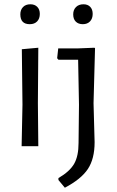

<svg xmlns="http://www.w3.org/2000/svg" viewBox="-20 -683 547 897"><path d="M122 -663Q142 -663 154 -651Q166 -639 166 -618Q166 -596 153.5 -583Q141 -570 119 -570Q75 -570 75 -616Q75 -637 87.5 -650Q100 -663 122 -663ZM370 -663Q390 -663 401.5 -651Q413 -639 413 -618Q413 -596 400.5 -583Q388 -570 367 -570Q346 -570 334 -582Q322 -594 322 -616Q322 -637 335 -650Q348 -663 370 -663ZM81 0 85 -194 82 -453 159 -460 157 -201 159 0ZM421 -460 424 -458 417 -201 422 -19Q422 59 390.5 106.5Q359 154 283 194L253 158V149Q306 118 326.5 82Q347 46 347 -15L349 -194L345 -404H253L247 -411L252 -457H346Z"/></svg>

Font: Alegreya Sans SC
Style: Regular
Weight: 400
Designer: Juan Pablo del Peral
Foundry: Huerta Tipografica
Version: Version 2.007